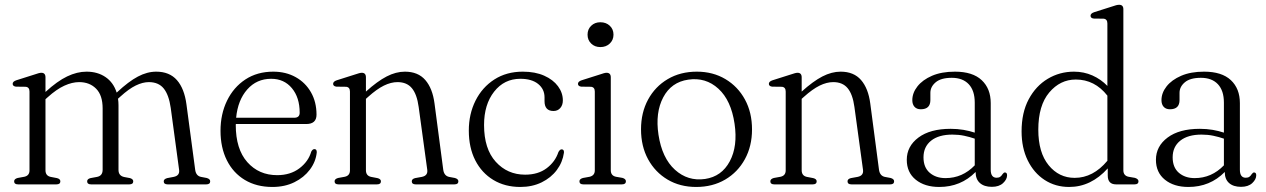

<svg xmlns="http://www.w3.org/2000/svg" viewBox="-20 -750 5151 781"><path d="M165 -435.5V-376Q213 -420 253.2 -439.2Q293.5 -458.5 332 -458.5Q377 -458.5 409.2 -436.5Q441.5 -414.5 454.5 -373.5L456.5 -375Q503 -418.5 540.8 -438.5Q578.5 -458.5 615.5 -458.5Q669.5 -458.5 699.8 -424Q730 -389.5 738.5 -325L774 -59Q777.5 -34.5 797.5 -30.5L821 -26Q835 -22 835 -12.5Q835 0 819 0H662Q646 0 646 -12.5Q646 -21.5 660 -25.5L686.5 -30.5Q712 -35.5 708.5 -59.5L674.5 -311Q667 -364 646 -390Q625 -416 585.5 -416Q560.5 -416 532.2 -402.2Q504 -388.5 469.5 -357L460 -348.5Q462 -336 462 -322V-59Q462 -35 485 -30L509 -25.5Q522 -21.5 522 -12.5Q522 0 506 0H350.5Q334.5 0 334.5 -12.5Q334.5 -22 348 -25.5L375 -30.5Q397.5 -35 397.5 -59.5V-309Q397.5 -362.5 371 -389.2Q344.5 -416 302 -416Q273.5 -416 241.8 -401.5Q210 -387 174 -354.5L165 -346.5V-57.5Q165 -35 186 -30.5L212 -25.5Q225.5 -22 225.5 -12.5Q225.5 0 209.5 0H53.5Q37.5 0 37.5 -12.5Q37.5 -22 51.5 -26L79 -31Q100 -35.5 100 -57V-377.5Q100 -395.5 84.5 -397L44.5 -397.5Q31.5 -399.5 31.5 -409Q31.5 -418.5 46.5 -423.5L119 -446.5Q140 -454 148 -454Q165 -454 165 -435.5Z M1267.5 -283.5Q1267.5 -245.5 1225.5 -245.5H939.5Q939 -244 939 -242Q939 -143.5 986 -90.5Q1033 -37.5 1107.5 -37.5Q1161 -37.5 1197.8 -65.2Q1234.5 -93 1246 -133Q1251.5 -143.5 1259 -143.5Q1269 -143.5 1268.5 -130Q1264.5 -92 1240.5 -60Q1216.5 -28 1177.5 -8.8Q1138.5 10.5 1088 10.5Q1023.5 10.5 976 -18Q928.5 -46.5 902.8 -98Q877 -149.5 877 -218Q877 -286 903.5 -340.5Q930 -395 978.2 -426.8Q1026.5 -458.5 1091.5 -458.5Q1143 -458.5 1182.8 -436.2Q1222.5 -414 1245 -374.5Q1267.5 -335 1267.5 -283.5ZM1083 -429.5Q1024 -429.5 985.8 -386.2Q947.5 -343 940.5 -271H1176.5Q1199 -271 1199 -291.5Q1199 -353.5 1167.2 -391.5Q1135.5 -429.5 1083 -429.5Z M1468.5 -435.5V-377.5Q1515 -419.5 1552.8 -439Q1590.5 -458.5 1627 -458.5Q1680.5 -458.5 1710 -424.5Q1739.5 -390.5 1747.5 -329L1783 -59.5Q1786.5 -35 1806.5 -30.5L1830.5 -26Q1844.5 -22 1844.5 -12.5Q1844.5 0 1828.5 0H1671Q1655 0 1655 -12.5Q1655 -22 1668.5 -25.5L1696 -30.5Q1721 -35.5 1718 -59L1683 -315Q1676 -366.5 1655.5 -391.2Q1635 -416 1597 -416Q1570.5 -416 1541.5 -401.8Q1512.5 -387.5 1477.5 -356L1468.5 -348V-57.5Q1468.5 -35 1489.5 -30.5L1515.5 -25.5Q1529.5 -22 1529.5 -12.5Q1529.5 0 1513.5 0H1357Q1341 0 1341 -12.5Q1341 -22 1355 -26L1382.5 -31Q1403.5 -35.5 1403.5 -57V-377.5Q1403.5 -395.5 1388 -397L1348 -397.5Q1335 -399.5 1335 -409Q1335 -418.5 1350 -423.5L1422.5 -446.5Q1444 -454 1451.5 -454Q1468.5 -454 1468.5 -435.5Z M2269.5 -341.5Q2269.5 -322.5 2259 -310.5Q2248.5 -298.5 2231.5 -298.5Q2195 -298.5 2195 -338.5V-354Q2195 -387.5 2169 -408.5Q2143 -429.5 2096.5 -429.5Q2031 -429.5 1990 -377.2Q1949 -325 1949 -241.5Q1949 -144.5 1996.5 -92Q2044 -39.5 2116 -39.5Q2169 -39.5 2203.8 -65.8Q2238.5 -92 2251.5 -131.5Q2257.5 -142.5 2264.5 -142.5Q2275 -142.5 2274 -129Q2268.5 -90 2245 -58.5Q2221.5 -27 2183.2 -8.2Q2145 10.5 2096.5 10.5Q2034 10.5 1986.8 -18Q1939.5 -46.5 1913.2 -98Q1887 -149.5 1887 -219Q1887 -286 1914.2 -340.5Q1941.5 -395 1991 -426.8Q2040.5 -458.5 2106.5 -458.5Q2157 -458.5 2193.5 -442.2Q2230 -426 2249.8 -399.2Q2269.5 -372.5 2269.5 -341.5Z M2422 -558.5Q2399.5 -558.5 2384.8 -572.8Q2370 -587 2370 -609Q2370 -631 2384.8 -645.2Q2399.5 -659.5 2422 -659.5Q2445.5 -659.5 2460.5 -645.2Q2475.5 -631 2475.5 -609Q2475.5 -587.5 2460.5 -573Q2445.5 -558.5 2422 -558.5ZM2464.5 -435.5V-57.5Q2464.5 -35.5 2485.5 -31L2511.5 -26.5Q2526 -22.5 2526 -12.5Q2526 0 2509.5 0H2353Q2337 0 2337 -12.5Q2337 -22 2351 -26L2378.5 -31Q2399.5 -36 2399.5 -57V-377.5Q2399.5 -395.5 2384 -397L2344 -397.5Q2331 -399.5 2331 -409Q2331 -418.5 2346 -423.5L2418.5 -446.5Q2439.5 -454 2447 -454Q2464.5 -454 2464.5 -435.5Z M2814.5 -458.5Q2880 -458.5 2930.8 -428.2Q2981.5 -398 3010.2 -345.2Q3039 -292.5 3039 -223.5Q3039 -155.5 3010 -102.5Q2981 -49.5 2929.8 -19.5Q2878.5 10.5 2812 10.5Q2746 10.5 2695.5 -19.5Q2645 -49.5 2616.2 -102.2Q2587.5 -155 2587.5 -224Q2587.5 -292 2616.2 -345Q2645 -398 2696.2 -428.2Q2747.5 -458.5 2814.5 -458.5ZM2848 -22Q2915.5 -32 2948.5 -93.8Q2981.5 -155.5 2968 -246.5Q2954 -342 2902.2 -389.2Q2850.5 -436.5 2779.5 -426Q2710.5 -416 2677.8 -354Q2645 -292 2658.5 -202Q2673 -107 2725.5 -59.5Q2778 -12 2848 -22Z M3241 -435.5V-377.5Q3287.5 -419.5 3325.2 -439Q3363 -458.5 3399.5 -458.5Q3453 -458.5 3482.5 -424.5Q3512 -390.5 3520 -329L3555.5 -59.5Q3559 -35 3579 -30.5L3603 -26Q3617 -22 3617 -12.5Q3617 0 3601 0H3443.5Q3427.5 0 3427.5 -12.5Q3427.5 -22 3441 -25.5L3468.5 -30.5Q3493.5 -35.5 3490.5 -59L3455.5 -315Q3448.5 -366.5 3428 -391.2Q3407.5 -416 3369.5 -416Q3343 -416 3314 -401.8Q3285 -387.5 3250 -356L3241 -348V-57.5Q3241 -35 3262 -30.5L3288 -25.5Q3302 -22 3302 -12.5Q3302 0 3286 0H3129.5Q3113.5 0 3113.5 -12.5Q3113.5 -22 3127.5 -26L3155 -31Q3176 -35.5 3176 -57V-377.5Q3176 -395.5 3160.5 -397L3120.5 -397.5Q3107.5 -399.5 3107.5 -409Q3107.5 -418.5 3122.5 -423.5L3195 -446.5Q3216.5 -454 3224 -454Q3241 -454 3241 -435.5Z M3668.5 -100Q3668.5 -155 3716 -190.5Q3763.5 -226 3847 -226Q3874.5 -226 3899.2 -221.8Q3924 -217.5 3945 -210.5V-332.5Q3945 -381.5 3920.5 -407.5Q3896 -433.5 3851.5 -433.5Q3807.5 -433.5 3786 -415.2Q3764.5 -397 3764.5 -372.5V-343Q3764.5 -305.5 3725.5 -305.5Q3709 -305.5 3700 -315.5Q3691 -325.5 3691 -342.5Q3691 -372 3711.8 -398.5Q3732.5 -425 3771.2 -441.8Q3810 -458.5 3864.5 -458.5Q3936.5 -458.5 3973.2 -424Q4010 -389.5 4010 -330.5V-59.5Q4010 -27 4034 -27Q4043.5 -27 4049 -31.2Q4054.5 -35.5 4058 -41.5Q4063 -48.5 4067.5 -48.5Q4076.5 -48.5 4076.5 -37Q4076.5 -20.5 4060.2 -5.2Q4044 10 4014.5 10Q3983.5 10 3966 -5.5Q3948.5 -21 3948.5 -50.5Q3888.5 10.5 3800.5 10.5Q3741.5 10.5 3705 -19Q3668.5 -48.5 3668.5 -100ZM3736.5 -110Q3736.5 -69 3761.8 -47.2Q3787 -25.5 3826 -25.5Q3895 -25.5 3945 -77.5V-186Q3924.5 -193 3902 -197.8Q3879.5 -202.5 3854 -202.5Q3798.5 -202.5 3767.5 -177.8Q3736.5 -153 3736.5 -110Z M4135.5 -215.5Q4135.5 -292 4164.5 -346.2Q4193.5 -400.5 4242 -429.5Q4290.5 -458.5 4348.5 -458.5Q4389 -458.5 4423.8 -443Q4458.5 -427.5 4484.5 -400.5V-654.5Q4484.5 -672.5 4469 -674L4429 -674.5Q4416 -676 4416 -686Q4416 -695.5 4431 -700.5L4503.5 -723.5Q4513.5 -727 4520.2 -728.8Q4527 -730.5 4532.5 -730.5Q4549.5 -730.5 4549.5 -712.5V-57.5Q4549.5 -35.5 4570.5 -31L4596.5 -26.5Q4611 -22 4611 -12.5Q4611 0 4595 0H4520Q4486 0 4486 -36V-65Q4418 10.5 4329 10.5Q4273 10.5 4229.2 -18Q4185.5 -46.5 4160.5 -97.5Q4135.5 -148.5 4135.5 -215.5ZM4203.5 -222.5Q4203.5 -129.5 4245.5 -78Q4287.5 -26.5 4351.5 -26.5Q4426.5 -26.5 4484.5 -96V-361Q4433 -426.5 4356 -426.5Q4292.5 -426.5 4248 -373.8Q4203.5 -321 4203.5 -222.5Z M4682 -100Q4682 -155 4729.5 -190.5Q4777 -226 4860.5 -226Q4888 -226 4912.8 -221.8Q4937.5 -217.5 4958.5 -210.5V-332.5Q4958.5 -381.5 4934 -407.5Q4909.5 -433.5 4865 -433.5Q4821 -433.5 4799.5 -415.2Q4778 -397 4778 -372.5V-343Q4778 -305.5 4739 -305.5Q4722.5 -305.5 4713.5 -315.5Q4704.5 -325.5 4704.5 -342.5Q4704.5 -372 4725.2 -398.5Q4746 -425 4784.8 -441.8Q4823.5 -458.5 4878 -458.5Q4950 -458.5 4986.8 -424Q5023.5 -389.5 5023.5 -330.5V-59.5Q5023.5 -27 5047.5 -27Q5057 -27 5062.5 -31.2Q5068 -35.5 5071.5 -41.5Q5076.5 -48.5 5081 -48.5Q5090 -48.5 5090 -37Q5090 -20.5 5073.8 -5.2Q5057.5 10 5028 10Q4997 10 4979.5 -5.5Q4962 -21 4962 -50.5Q4902 10.5 4814 10.5Q4755 10.5 4718.5 -19Q4682 -48.5 4682 -100ZM4750 -110Q4750 -69 4775.2 -47.2Q4800.5 -25.5 4839.5 -25.5Q4908.5 -25.5 4958.5 -77.5V-186Q4938 -193 4915.5 -197.8Q4893 -202.5 4867.5 -202.5Q4812 -202.5 4781 -177.8Q4750 -153 4750 -110Z"/></svg>

Font: Fraunces 72pt S050 Light
Style: Regular
Weight: 300
Version: Version 1.000; ttfautohint (v1.8.3)